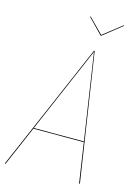

<svg xmlns="http://www.w3.org/2000/svg" viewBox="-128 -918 723 989"><g transform="rotate(15 233.5 -423.5)"><path d="M307.6 -764.6H304.2L226.6 -844.7L229.5 -846.7L306.2 -768.6L405.8 -846.7L408.7 -844.7ZM291.5 -680.2H295.4L398.9 0H394.5L362.8 -211.9H93.8L2.4 0H-2ZM95.2 -215.8H362.3L293 -674.8Z"/></g></svg>

Font: Fira Sans Compressed Four
Style: Italic
Weight: 100
Width: 3
Italic angle: -8°
Designer: Carrois Corporate & Edenspiekermann AG
Foundry: Carrois Corporate GbR & Edenspiekermann AG
Version: Version 4.203;PS 004.203;hotconv 1.0.88;makeotf.lib2.5.64775